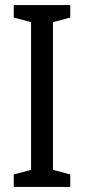

<svg xmlns="http://www.w3.org/2000/svg" viewBox="-20 -734 335 754"><path d="M256 0H34V-49L102 -67V-647L34 -665V-714H256V-665L188 -647V-67L256 -49Z"/></svg>

Font: Noto Sans Display Condensed
Style: Regular
Weight: 400
Width: 3
Designer: Monotype Design Team
Foundry: Monotype Imaging Inc.
Version: Version 2.003